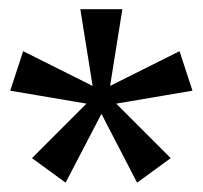

<svg xmlns="http://www.w3.org/2000/svg" viewBox="-20 -720 436 413"><path d="M29.8 -609.9 179.2 -535.2 152.8 -700.2H243.2L216.8 -535.2L366.2 -609.9L394 -524.9L230 -497.1L347.2 -379.9L274.9 -327.1L198.2 -475.1L121.1 -327.1L48.8 -379.9L166 -497.1L2 -524.9Z"/></svg>

Font: Bebas Neue Bold
Style: Regular
Weight: 700
Designer: Ryoichi Tsunekawa
Foundry: Ryoichi Tsunekawa
Version: Version 1.300